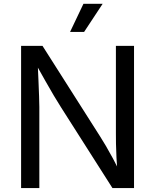

<svg xmlns="http://www.w3.org/2000/svg" viewBox="-20 -962 793 982"><path d="M87.9 0V-727.5H197.3L493.2 -262.2Q504.9 -244.1 521.5 -215.8Q538.1 -187.5 557.4 -151.9Q576.7 -116.2 595.2 -75.7H582Q577.6 -117.7 575.7 -156Q573.7 -194.3 573.2 -226.6Q572.8 -258.8 572.8 -281.2V-727.5H665.5V0H555.2L291.5 -414.1Q273.4 -442.9 255.1 -473.4Q236.8 -503.9 213.4 -545.7Q189.9 -587.4 155.3 -648.9H172.4Q174.8 -594.7 176.8 -548.8Q178.7 -502.9 179.9 -468.8Q181.2 -434.6 181.2 -415V0ZM338.4 -798.8 406.7 -942.4H504.9L410.2 -798.8Z"/></svg>

Font: Adwaita Sans
Style: Regular
Weight: 400
Designer: Rasmus Andersson
Foundry: rsms
Version: Version 4.001;git-9221beed3